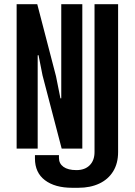

<svg xmlns="http://www.w3.org/2000/svg" viewBox="-20 -706 640 912"><path d="M323 186Q241 186 193.5 150Q146 114 146 47V31H260V44Q260 71 281.5 86.5Q303 102 343 102Q383 102 406 79Q429 56 429 16V-686H541V16Q541 70 517.5 108Q494 146 451.5 166Q409 186 352 186ZM59 0V-686H157L246 -344L267 -239H271V-686H371V0H273L182 -348L163 -444L159 -443V0Z"/></svg>

Font: Chivo Mono Medium Medium
Style: Regular
Weight: 500
Monospace: yes
Version: Version 1.008